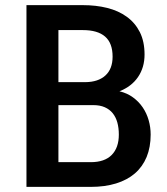

<svg xmlns="http://www.w3.org/2000/svg" viewBox="-20 -731 655 751"><path d="M208.5 -613.3V-409.7H314Q364.3 -410.2 392.3 -435.8Q420.4 -461.4 420.4 -509.3Q420.4 -562.5 391.1 -587.9Q361.8 -613.3 304.2 -613.3ZM345.7 -319.8H208.5V-96.7H335Q389.2 -96.7 417 -125Q444.8 -153.3 444.8 -204.6Q444.8 -230.5 439 -251.7Q433.1 -272.9 420.9 -288.1Q408.7 -303.2 389.9 -311.5Q371.1 -319.8 345.7 -319.8ZM335 0H83.5V-710.9H304.2Q355.5 -710.9 399.4 -700Q443.4 -689 475.8 -665.5Q508.3 -642.1 526.9 -605.5Q545.4 -568.8 545.4 -517.6Q545.4 -467.3 520 -429.9Q494.6 -392.6 447.3 -374Q477.5 -366.7 500.2 -350.1Q522.9 -333.5 538.3 -310.8Q553.7 -288.1 561.5 -260.7Q569.3 -233.4 569.3 -204.6Q569.3 -155.3 553.5 -116.9Q537.6 -78.6 507.6 -52.7Q477.5 -26.9 433.8 -13.4Q390.1 0 335 0Z"/></svg>

Font: Ufes Sans SemiBold
Style: Regular
Weight: 600
Designer: Ricardo Esteves & Filipe Motta
Foundry: ProDesignUfes - Ricardo Esteves, Filipe Motta (This is a derivative work, based on Roboto family, by Christian Robertson
Version: Version 2.0